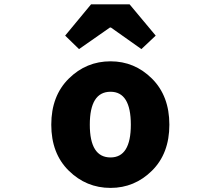

<svg xmlns="http://www.w3.org/2000/svg" viewBox="-20 -872 1040 905"><path d="M501 13.7Q386.7 13.7 304.2 -67.4Q221.7 -148.4 221.7 -284.2Q221.7 -419.9 304.2 -501.5Q386.7 -583 501 -583Q614.3 -583 696.3 -501.5Q778.3 -419.9 778.3 -284.2Q778.3 -148.4 696.3 -67.4Q614.3 13.7 501 13.7ZM501 -129.9Q596.7 -129.9 596.7 -284.2Q596.7 -439.5 501 -439.5Q403.3 -439.5 403.3 -284.2Q403.3 -129.9 501 -129.9ZM287.1 -704.1 409.2 -851.6H590.8L713.9 -704.1L646.5 -640.6L502.9 -742.2H498L352.5 -640.6Z"/></svg>

Font: Gen Shin Gothic Monospace Heavy
Style: Bold
Weight: 800
Designer: [Source Han Sans]
Ryoko NISHIZUKA  (kana & ideographs); Paul D. Hunt (Latin, Greek & Cyrillic); Wenlong ZHANG  (bopomofo
Version: Version 1.002.20150607